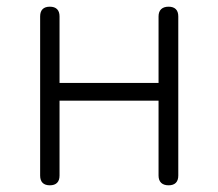

<svg xmlns="http://www.w3.org/2000/svg" viewBox="-20 -554 653 574"><path d="M513 -267V-505C513 -524 503 -534 484 -534C465 -534 454 -524 454 -505V-306H158V-505C158 -524 148 -534 129 -534C110 -534 100 -524 100 -505V-29C100 -10 110 0 129 0C148 0 158 -10 158 -29V-253H306H454V-29C454 -10 465 0 484 0C503 0 513 -10 513 -29V-267Z"/></svg>

Font: GenSenRounded2 TW L
Style: Regular
Weight: 300
Version: Version 2.100;PS 2.1;hotconv 16.6.51;makeotf.lib2.5.65220 DE